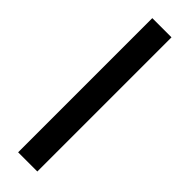

<svg xmlns="http://www.w3.org/2000/svg" viewBox="-210 -778 594 594"><g transform="rotate(45 86.5 -481.5)"><path d="M40 -188H124V-775H40Z"/></g></svg>

Font: bitstorm
Style: excn
Weight: 400
Version: Version 0.2